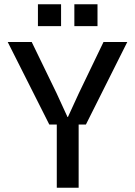

<svg xmlns="http://www.w3.org/2000/svg" viewBox="-20 -876 630 896"><path d="M210 -295 16 -680H128L244 -441L295 -330H297L348 -441L463 -680H574L381 -295H347V0H245V-295ZM157 -754V-856H265V-754ZM327 -754V-856H435V-754Z"/></svg>

Font: TASA Orbiter Display Medium
Style: Regular
Weight: 500
Designer: Weizhong Zhang
Version: Version 1.000;Glyphs 3.1.2 (3151)